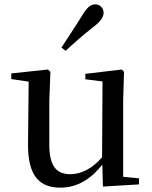

<svg xmlns="http://www.w3.org/2000/svg" viewBox="-20 -849 700 884"><path d="M263 -630 282 -615C321 -651 360 -686 409 -724C443 -750 457 -770 457 -790C457 -814 438 -829 419 -829C397 -829 381 -815 359 -779C324 -722 293 -677 263 -630ZM454 10 620 0V-28L547 -35V-383L551 -518L541 -529L373 -509V-484L452 -474L450 -125C408 -76 357 -47 304 -47C242 -47 207 -81 207 -183V-383L212 -518L201 -529L32 -511V-485L112 -473L109 -186C108 -37 163 15 259 15C337 15 401 -27 451 -91Z"/></svg>

Font: Noto Serif KR Medium
Style: Regular
Weight: 500
Designer: Ryoko NISHIZUKA 西塚涼子 (kana & ideographs); Frank Grießhammer (Latin, Greek & Cyrillic); Wenlong ZHANG 张文龙 (bopomofo); San
Foundry: Adobe
Version: Version 2.001;hotconv 1.1.0;makeotfexe 2.6.0